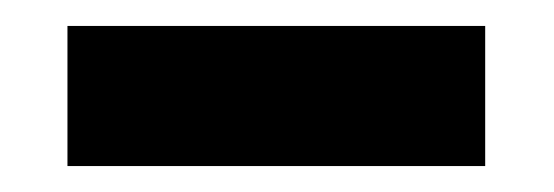

<svg xmlns="http://www.w3.org/2000/svg" viewBox="-20 -839 427 148"><path d="M354 -711V-819H32V-711Z"/></svg>

Font: Glow Sans SC Normal
Style: Bold
Weight: 700
Designer: Ryoko NISHIZUKA (kana, bopomofo & ideographs); Paul D. Hunt (Latin, Greek & Cyrillic); Sandoll Communications, Soo-young
Version: Version 0.93